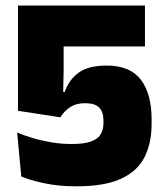

<svg xmlns="http://www.w3.org/2000/svg" viewBox="-20 -659 597 694"><path d="M256 14.5Q190.5 14.5 138.5 3Q86.5 -8.5 57 -21L42 -180Q65.5 -170 96.8 -160.5Q128 -151 164.2 -144.8Q200.5 -138.5 238.5 -138.5Q284.5 -138.5 309.5 -147.8Q334.5 -157 344.2 -174Q354 -191 354 -214.5V-223Q354 -254.5 338.5 -270.2Q323 -286 287.5 -286Q254 -286 232.5 -271Q211 -256 198 -235L45 -258.5V-639H504V-491H210V-407L208.5 -326.5H214Q228.5 -370 263.8 -396Q299 -422 365.5 -422Q450 -422 489 -371Q528 -320 528 -227.5V-211Q528 -142 502.5 -91.2Q477 -40.5 417.8 -13Q358.5 14.5 256 14.5Z"/></svg>

Font: Anek Kannada Medium ExtraBold
Style: Regular
Weight: 800
Version: Version 1.003